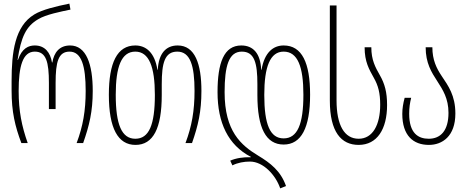

<svg xmlns="http://www.w3.org/2000/svg" viewBox="-20 -790 2578 1060"><path d="M98 0H133C100 -94 83 -176 83 -288C83 -423 105 -505 172 -505C235 -505 250 -448 250 -332V-188H287V-332C287 -448 302 -505 364 -505C430 -505 453 -426 453 -288C453 -179 438 -93 403 0H439C473 -97 492 -174 492 -288C492 -436 456 -539 367 -539C308 -539 278 -500 269 -445H267C258 -500 228 -539 172 -539C138 -539 101 -524 79 -459H77C96 -586 124 -645 191 -684C234 -710 316 -726 369 -737L363 -770C290 -755 213 -737 169 -710C62 -645 44 -503 44 -342V-290C44 -172 63 -93 98 0Z M728 10C826 10 873 -82 873 -265V-325C873 -442 889 -505 959 -505C1031 -505 1054 -426 1054 -288C1054 -179 1039 -93 1004 0H1040C1074 -97 1092 -174 1092 -288C1092 -436 1057 -539 961 -539C896 -539 856 -495 851 -405H849C834 -501 785 -539 727 -539C627 -539 581 -444 581 -267C581 -82 631 10 728 10ZM727 -24C652 -24 619 -102 619 -267C619 -421 650 -505 727 -505C803 -505 835 -421 835 -266C835 -101 803 -24 727 -24Z M1527 250 1559 237C1530 154 1473 110 1405 69C1311 12 1220 -65 1220 -281C1220 -426 1243 -505 1315 -505C1385 -505 1401 -442 1401 -325V-265C1401 -84 1448 8 1546 8C1643 8 1692 -84 1692 -267C1692 -444 1647 -539 1546 -539C1489 -539 1440 -501 1424 -405H1422C1418 -495 1378 -539 1312 -539C1216 -539 1181 -443 1181 -281C1181 -113 1239 11 1365 76V78C1322 77 1283 83 1251 97L1263 123C1293 108 1327 102 1360 102C1433 102 1502 176 1527 250ZM1546 -26C1471 -26 1439 -103 1439 -266C1439 -421 1471 -505 1546 -505C1624 -505 1655 -421 1655 -267C1655 -104 1622 -26 1546 -26Z M1960 10C2062 10 2117 -77 2117 -210C2117 -281 2104 -328 2077 -375C2052 -419 2030 -459 2030 -529H1993C1993 -448 2018 -407 2044 -360C2068 -318 2079 -276 2079 -212C2079 -101 2038 -24 1960 -24C1881 -24 1838 -99 1838 -236V-760H1801V-235C1801 -61 1864 10 1960 10Z M2348 10C2421 10 2494 -37 2494 -163C2494 -263 2455 -316 2418 -371C2390 -413 2367 -459 2367 -529H2330C2330 -442 2362 -391 2394 -342C2425 -294 2456 -246 2456 -167C2456 -68 2412 -24 2347 -24C2289 -24 2239 -54 2239 -162C2239 -195 2243 -222 2250 -250H2214C2206 -220 2201 -192 2201 -161C2201 -42 2261 10 2348 10Z"/></svg>

Font: Noto Sans Georgian ExtraCondensed ExtraLight
Style: Regular
Weight: 200
Width: 2
Designer: Monotype Design Team, Akaki Razmadze
Foundry: Google LLC
Version: Version 2.005